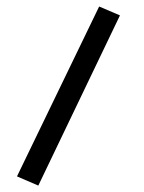

<svg xmlns="http://www.w3.org/2000/svg" viewBox="-20 -395 441 590"><path d="M284.7 -375 348.6 -347.7 97.7 175.3 32.2 147Z"/></svg>

Font: Sahel FD-WOL
Style: FD-WOL
Weight: 400
Foundry: Saber Rastikerdar (saber.rastikerdar@gmail.com)
Version: Version 2.0.2